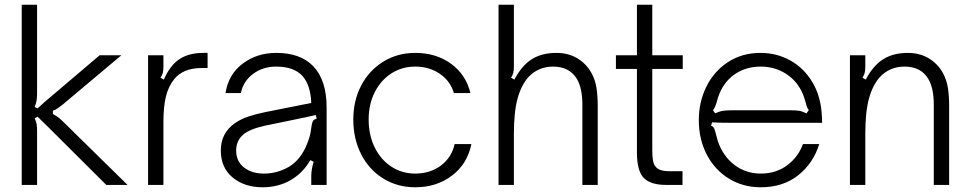

<svg xmlns="http://www.w3.org/2000/svg" viewBox="-20 -783 4106 813"><path d="M72 0V-763H137V-392Q137 -375 135.5 -361.5Q134 -348 127 -330L139 -324Q157 -341 167 -349.5Q177 -358 183 -363L402 -549H494L244 -339Q236 -333 226.5 -326Q217 -319 204 -314V-300Q226 -289 244 -271L520 0H430L183 -246L139 -289L127 -282Q134 -267 135.5 -255Q137 -243 137 -228V0Z M607 0V-549H672V-501Q672 -485 669.5 -475Q667 -465 660 -454L674 -446Q699 -505 739 -532Q779 -559 841 -559H859V-495H834Q755 -495 717 -447Q693 -417 682.5 -374Q672 -331 672 -268V0Z M915 -146Q915 -219 974 -261Q1000 -279 1031.5 -289.5Q1063 -300 1102 -308L1298 -347Q1295 -423 1261 -461Q1225 -501 1149 -501Q1093 -501 1051.5 -470Q1010 -439 1000 -389H935Q947 -468 1007.5 -513.5Q1068 -559 1150 -559Q1253 -559 1307 -502Q1363 -443 1363 -328V0H1298V-38Q1298 -65 1308 -98L1294 -105Q1263 -51 1212 -21Q1159 10 1092 10Q1015 10 965 -31.5Q915 -73 915 -146ZM1191 -70Q1245 -96 1275 -161Q1292 -200 1295.5 -224.5Q1299 -249 1300 -254Q1302 -266 1306 -272Q1310 -278 1321 -280L1317 -296Q1283 -288 1224 -276L1103 -251Q1039 -237 1011 -214Q980 -188 980 -146Q980 -100 1013 -74Q1046 -48 1097 -48Q1147 -48 1191 -70Z M1476 -277Q1476 -357 1509.5 -421Q1543 -485 1603 -522Q1663 -559 1738 -559Q1827 -559 1890 -513Q1953 -467 1972 -389H1902Q1887 -440 1842.5 -470.5Q1798 -501 1738 -501Q1682 -501 1637 -472Q1592 -443 1566.5 -392Q1541 -341 1541 -277Q1541 -211 1566.5 -159Q1592 -107 1637 -77.5Q1682 -48 1738 -48Q1802 -48 1847.5 -82.5Q1893 -117 1905 -173H1976Q1959 -89 1894 -39.5Q1829 10 1738 10Q1663 10 1603 -27Q1543 -64 1509.5 -129.5Q1476 -195 1476 -277Z M2091 0V-763H2156V-501Q2156 -485 2153.5 -475Q2151 -465 2144 -454L2158 -446Q2189 -505 2231.5 -532Q2274 -559 2336 -559Q2386 -559 2424 -536.5Q2462 -514 2484 -475Q2501 -444 2506 -409.5Q2511 -375 2511 -337V0H2446V-340Q2446 -411 2422 -450Q2390 -501 2322 -501Q2259 -501 2217 -456Q2187 -422 2171.5 -365.5Q2156 -309 2156 -217V0Z M2800 0Q2735 0 2706 -29.5Q2677 -59 2677 -138V-491H2588V-549H2677V-763H2742V-549H2871V-491H2742V-151Q2742 -115 2746.5 -96.5Q2751 -78 2766.5 -68Q2782 -58 2815 -58H2870V0Z M2939 -274Q2939 -351 2971 -416Q3003 -481 3062.5 -520Q3122 -559 3200 -559Q3269 -559 3326.5 -527Q3384 -495 3420 -435Q3456 -375 3460 -293Q3461 -284 3461 -263H3077Q3020 -263 2995 -265L2991 -250Q3000 -248 3003.5 -240.5Q3007 -233 3011 -217Q3016 -196 3019 -187Q3041 -122 3089.5 -85Q3138 -48 3201 -48Q3266 -48 3313 -83Q3360 -118 3380 -173H3449Q3424 -92 3360 -41Q3296 10 3201 10Q3126 10 3066 -27Q3006 -64 2972.5 -129Q2939 -194 2939 -274ZM3008 -303Q3028 -312 3042.5 -314Q3057 -316 3077 -316H3332Q3350 -316 3363 -314Q3376 -312 3395 -303L3405 -317Q3397 -325 3392 -347Q3385 -372 3380 -384Q3357 -439 3309 -470Q3261 -501 3201 -501Q3141 -501 3095.5 -471.5Q3050 -442 3027 -388Q3021 -375 3014 -348Q3011 -338 3007.5 -330Q3004 -322 2999 -317Z M3579 0V-549H3644V-501Q3644 -485 3641.5 -475Q3639 -465 3632 -454L3646 -446Q3677 -505 3719.5 -532Q3762 -559 3824 -559Q3874 -559 3912 -536.5Q3950 -514 3972 -475Q3989 -444 3994 -409.5Q3999 -375 3999 -337V0H3934V-340Q3934 -411 3910 -450Q3879 -501 3810 -501Q3747 -501 3705 -456Q3675 -422 3659.5 -365.5Q3644 -309 3644 -217V0Z"/></svg>

Font: Open Sauce Sans Light
Style: Regular
Weight: 300
Designer: Alfredo Marco Pradil
Foundry: Creative Sauce Fz LLC
Version: Version 1.477